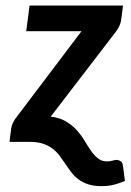

<svg xmlns="http://www.w3.org/2000/svg" viewBox="-20 -504 464 682"><path d="M410.6 -435.1Q409.2 -422.4 403.3 -410.6Q397.5 -398.9 390.6 -390.1L160.2 -89.8Q192.4 -85.9 214.6 -72.5Q236.8 -59.1 252.7 -41.5Q268.6 -23.9 280.3 -4.4Q292 15.1 303.2 31.5Q314.5 47.9 327.9 58.6Q341.3 69.3 360.4 69.3Q370.6 69.3 379.2 66.7Q387.7 64 394.5 64Q401.4 64 408.4 68.4Q415.5 72.8 417 86.4L423.8 138.7Q400.9 148.4 382.1 152.8Q363.3 157.2 340.8 157.2Q312.5 157.2 292.5 150.4Q272.5 143.6 258.1 132.6Q243.7 121.6 232.9 107.4Q222.2 93.3 212.4 78.6Q202.6 64 192.1 49.8Q181.6 35.6 167.5 24.7Q153.3 13.7 133.8 6.8Q114.3 0 86.4 0H13.7L20 -49.3Q21 -57.1 26.6 -68.8Q32.2 -80.6 40.5 -90.3L269.5 -393.1H73.2L85 -484.4H417Z"/></svg>

Font: Carlito
Style: Bold Italic
Weight: 700
Italic angle: -7°
Designer: Lukasz Dziedzic
Foundry: tyPoland Lukasz Dziedzic
Version: Version 1.104